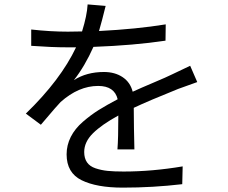

<svg xmlns="http://www.w3.org/2000/svg" viewBox="-20 -815 1040 874"><path d="M591.8 -134.8H514.6Q518.6 -185.5 518.6 -289.1Q443.4 -248 403.3 -208.5Q363.3 -168.9 363.3 -123Q363.3 -94.7 376 -76.2Q388.7 -57.6 415 -48.8Q441.4 -40 470.2 -37.1Q499 -34.2 542 -34.2Q672.9 -34.2 811.5 -57.6L809.6 23.4Q675.8 39.1 539.1 39.1Q419.9 39.1 351.6 5.4Q283.2 -28.3 283.2 -112.3Q283.2 -154.3 302.2 -191.9Q321.3 -229.5 357.4 -260.7Q393.6 -292 429.7 -314.5Q465.8 -336.9 515.6 -363.3Q501 -423.8 426.8 -423.8Q337.9 -423.8 255.9 -350.6Q247.1 -342.8 166 -247.1L97.7 -297.9Q255.9 -451.2 326.2 -599.6H285.2Q215.8 -599.6 122.1 -606.4V-680.7Q210 -670.9 289.1 -670.9Q330.1 -670.9 353.5 -671.9Q376 -744.1 378.9 -794.9L460.9 -788.1Q443.4 -716.8 430.7 -673.8Q602.5 -682.6 734.4 -704.1L733.4 -629.9Q588.9 -608.4 405.3 -601.6Q366.2 -513.7 316.4 -450.2Q374 -487.3 453.1 -487.3Q502.9 -487.3 538.1 -463.9Q573.2 -440.4 584 -397.5Q620.1 -414.1 680.2 -439.5Q740.2 -464.8 763.7 -476.6Q772.5 -480.5 845.7 -515.6L877.9 -441.4Q868.2 -438.5 791 -410.2Q657.2 -356.4 588.9 -324.2Q588.9 -300.8 589.8 -231Q590.8 -161.1 591.8 -134.8Z"/></svg>

Font: Nasu
Style: Regular
Weight: 400
Designer: Ryoko NISHIZUKA (kana &amp; ideographs); Paul D. Hunt (Latin, Greek &amp; Cyrillic); Wenlong ZHANG (bopomofo); Sandoll C
Version: Version 2014.1215